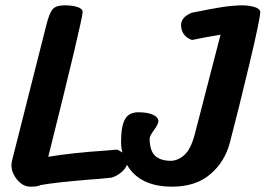

<svg xmlns="http://www.w3.org/2000/svg" viewBox="-20 -688 996 720"><path d="M956 -644Q956 -619 916 -451Q876 -283 842 -153Q823 -81 768.5 -34.5Q714 12 625 12Q504 12 456 -70Q451 -55 434.5 -41.5Q418 -28 399 -22Q344 -16 321 -15Q187 -4 132 6Q123 12 94 12Q66 12 44.5 -14Q23 -40 23 -68Q23 -79 26 -89L154 -595Q165 -639 177.5 -653.5Q190 -668 223 -668Q250 -668 269.5 -662Q289 -656 290 -644Q290 -616 161 -100Q249 -115 385 -124L419 -127Q429 -123 439 -116Q434 -134 434 -156Q434 -214 448.5 -240.5Q463 -267 499 -267Q534 -267 554 -257.5Q574 -248 574 -233Q574 -223 558 -201Q541 -178 541 -168Q542 -121 562.5 -103Q583 -85 620 -85Q646 -85 670.5 -106Q695 -127 710 -183L807 -558Q742 -547 700 -538Q680 -545 669.5 -559.5Q659 -574 659 -594Q659 -623 698 -640Q777 -656 813 -661.5Q849 -667 886 -668Q913 -668 933.5 -662Q954 -656 956 -644Z"/></svg>

Font: Sriracha
Style: Regular
Weight: 400
Designer: Suppakit Chalermlarp
Version: Version 1.002g